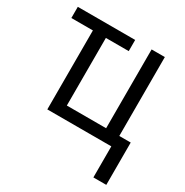

<svg xmlns="http://www.w3.org/2000/svg" viewBox="-166 -670 952 988"><g transform="rotate(30 310.0 -176.0)"><path d="M523.4 184.6V0H143.1V-469.2H15.1V-535.6H356V-469.2H220.2V-67.4H453.6V-535.6H532.2V-66.9H600.1V184.6Z"/></g></svg>

Font: Open Sans SemiCondensed
Style: Regular
Weight: 400
Width: 4
Designer: Monotype Design Team
Foundry: Monotype Imaging Inc.
Version: Version 3.000